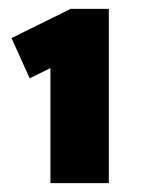

<svg xmlns="http://www.w3.org/2000/svg" viewBox="-20 -822 322 434"><path d="M226 -408V-802H140L6 -736L47 -645L94 -668V-408Z"/></svg>

Font: Gantari Black
Style: Regular
Weight: 900
Designer: Anugrah Pasau
Foundry: Lafontype
Version: Version 1.000